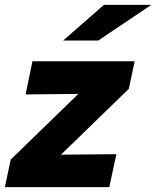

<svg xmlns="http://www.w3.org/2000/svg" viewBox="-40 -767 640 787"><path d="M-20 0 4 -113 281 -382 65 -380 93 -516H512L488 -403L210 -133L437 -135L408 0ZM219 -601 386 -747H580L363 -601Z"/></svg>

Font: Red Hat Text
Style: Bold Italic
Weight: 700
Italic angle: -12°
Designer: Pentagram, MCKL
Foundry: Pentagram, MCKL
Version: Version 1.023; ttfautohint (v1.8.3)